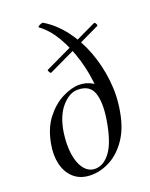

<svg xmlns="http://www.w3.org/2000/svg" viewBox="-140 -801 695 889"><g transform="rotate(-20 208.0 -357.0)"><path d="M154 13Q103 13 71 -14.5Q39 -42 28 -87.5Q17 -133 27 -186Q40 -259 76.5 -306Q113 -353 158.5 -376Q204 -399 242 -399Q276 -399 305.5 -382Q335 -365 349 -333L307 -204Q319 -278 313.5 -355Q308 -432 287 -502Q266 -572 233.5 -627Q201 -682 159 -712Q156 -715 161.5 -719Q167 -723 175 -725.5Q183 -728 186 -725Q239 -693 281 -638Q323 -583 349 -513.5Q375 -444 383.5 -367.5Q392 -291 378 -216Q365 -140 330.5 -89Q296 -38 249.5 -12.5Q203 13 154 13ZM181 -8Q223 -8 256.5 -53.5Q290 -99 307 -204Q320 -287 303.5 -333.5Q287 -380 228 -380Q187 -380 149.5 -337Q112 -294 100 -215Q92 -159 98.5 -112Q105 -65 126.5 -36.5Q148 -8 181 -8ZM141 -496Q137 -494 132 -503.5Q127 -513 131 -514L405 -644Q409 -646 414 -637Q419 -628 414 -626Z"/></g></svg>

Font: Cormorant Light Medium
Style: Italic
Weight: 500
Italic angle: -10°
Version: Version 4.000